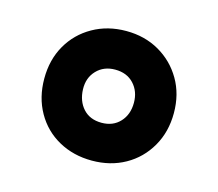

<svg xmlns="http://www.w3.org/2000/svg" viewBox="-64 -935 591 521"><g transform="rotate(15 232.0 -675.0)"><path d="M414 -675Q414 -622 390 -580.5Q366 -539 325 -516Q284 -493 232 -493Q180 -493 138.5 -516Q97 -539 73.5 -580.5Q50 -622 50 -675Q50 -728 73.5 -769Q97 -810 138.5 -833.5Q180 -857 232 -857Q284 -857 325 -833.5Q366 -810 390 -769Q414 -728 414 -675ZM302 -674Q302 -706 282.5 -727Q263 -748 230 -748Q198 -748 178 -727Q158 -706 159 -674Q160 -641 179 -620Q198 -599 231 -599Q263 -599 282.5 -620Q302 -641 302 -674Z"/></g></svg>

Font: Libre Franklin Black
Style: Regular
Weight: 900
Designer: Pablo Impallari, Rodrigo Fuenzalida, Nhung Nguyen
Foundry: Impallari Type
Version: Version 3.000